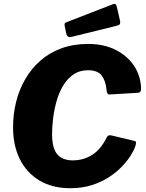

<svg xmlns="http://www.w3.org/2000/svg" viewBox="-20 -984 771 1014"><path d="M445 -752Q528 -752 590 -721Q652 -690 687.5 -637Q723 -584 725 -517Q726 -495 709 -494L558 -485Q544 -484 542 -513Q538 -557 517 -585Q496 -613 445 -613Q400 -613 367.5 -590.5Q335 -568 313 -531Q291 -494 278.5 -449Q266 -404 260.5 -359Q255 -314 255 -276Q255 -201 282.5 -169Q310 -137 364 -137Q420 -137 466 -165.5Q512 -194 544 -259Q551 -274 572 -268L693 -239Q704 -236 692 -204Q686 -188 669 -161Q652 -134 624 -104.5Q596 -75 556.5 -49Q517 -23 465.5 -6.5Q414 10 351 10Q256 10 188 -31Q120 -72 84.5 -144Q49 -216 49 -311Q49 -381 65 -445.5Q81 -510 113 -565.5Q145 -621 192.5 -663Q240 -705 303.5 -728.5Q367 -752 445 -752ZM597 -948 614 -874Q616 -863 613.5 -857.5Q611 -852 597 -848L357 -789Q345 -786 338.5 -791.5Q332 -797 330 -806L322 -845Q318 -861 327 -865L577 -962Q584 -965 589 -962.5Q594 -960 597 -948Z"/></svg>

Font: Libre Franklin ExtraBold
Style: Italic
Weight: 800
Italic angle: -8°
Designer: Pablo Impallari, Rodrigo Fuenzalida, Nhung Nguyen
Foundry: Impallari Type
Version: Version 3.000